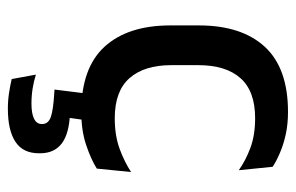

<svg xmlns="http://www.w3.org/2000/svg" viewBox="-149 -392 734 476"><g transform="rotate(90 218.0 -154.0)"><path d="M257.5 11.5Q148.5 11.5 95.8 -46.2Q43 -104 43 -209.5V-280Q43 -386 96 -443.5Q149 -501 257.5 -501Q287.5 -501 312.8 -495.5Q338 -490 358.5 -481.2Q379 -472.5 393.5 -463L402 -379Q378 -396 346.5 -407.8Q315 -419.5 273 -419.5Q206 -419.5 173.8 -383.2Q141.5 -347 141.5 -278V-212Q141.5 -144.5 173.8 -108Q206 -71.5 273 -71.5Q315.5 -71.5 348 -83.2Q380.5 -95 406.5 -112L398 -27Q375 -12.5 339.2 -0.5Q303.5 11.5 257.5 11.5ZM279.5 -10.5 268.5 67.5 227.5 40Q236 39.5 244.5 39.2Q253 39 261.5 39.5Q311.5 41.5 335.8 60Q360 78.5 360 113.5V116.5Q360 156 331.5 174.8Q303 193.5 249.5 193.5Q229 193.5 209.8 190.5Q190.5 187.5 176 184L165 124Q180.5 129 198.8 132Q217 135 237 135Q261.5 135 274.5 128.5Q287.5 122 287.5 109.5V108.5Q287.5 93.5 270.5 87.2Q253.5 81 211 78.5Q206 78 204 78Q202 78 202 78L213 -10.5Z"/></g></svg>

Font: Anek Odia Medium
Style: Regular
Weight: 500
Designer: Yesha Goshar & Mahesh Sahu (Odia), Yesha Goshar (Latin)
Foundry: Ek Type
Version: Version 1.003